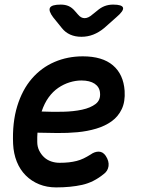

<svg xmlns="http://www.w3.org/2000/svg" viewBox="-20 -805 640 835"><path d="M440 -127Q455 -104 452 -82.5Q449 -61 431 -48Q387 -12 337 -1Q287 10 224 10Q184 10 150.5 -3.5Q117 -17 92 -42Q67 -67 53 -102Q39 -137 37 -179Q33 -272 55 -343.5Q77 -415 118.5 -463Q160 -511 217 -535.5Q274 -560 340 -560Q425 -560 471 -521Q517 -482 522 -410Q525 -363 509.5 -330.5Q494 -298 465.5 -277.5Q437 -257 398.5 -245.5Q360 -234 317 -230Q274 -226 229 -226.5Q184 -227 143 -228Q142 -219 142 -209V-188Q142 -167 150.5 -150Q159 -133 172 -121Q185 -109 202.5 -103Q220 -97 239 -97Q262 -97 279.5 -99Q297 -101 313 -105Q329 -109 343.5 -116Q358 -123 374 -133Q392 -146 410 -145.5Q428 -145 440 -127ZM161 -320Q207 -318 253.5 -319Q300 -320 337 -328Q374 -336 396 -353Q418 -370 415 -401Q414 -414 408 -424Q402 -434 391.5 -441Q381 -448 366.5 -451.5Q352 -455 334 -455Q309 -455 283 -447Q257 -439 233.5 -423Q210 -407 191.5 -381.5Q173 -356 161 -320ZM244 -785Q264 -785 278.5 -778.5Q293 -772 305 -758L319 -742Q332 -726 348 -726Q364 -726 382 -742L402 -758Q418 -772 435 -778.5Q452 -785 472 -785Q511 -785 515 -771.5Q519 -758 486 -730L433 -683Q410 -664 385.5 -654.5Q361 -645 334 -645Q307 -645 285.5 -654.5Q264 -664 249 -683L211 -730Q190 -758 197.5 -771.5Q205 -785 244 -785Z"/></svg>

Font: Maple Mono NL SemiBold
Style: Italic
Weight: 600
Italic angle: -10°
Monospace: yes
Designer: subframe7536
Version: Version 7.000